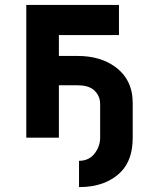

<svg xmlns="http://www.w3.org/2000/svg" viewBox="-20 -557 626 777"><path d="M86.4 0V-537.1H461.4V-415H218.3V-330.6H293.5Q385.3 -330.6 445.3 -287.1Q517.1 -235.4 517.1 -140.1V0Q517.1 90.3 469.2 138.7Q408.2 200.2 299.8 200.2V93.8Q340.8 93.8 363.8 63Q385.3 34.2 385.3 0V-135.3Q385.3 -170.9 358.9 -193.4Q336.9 -211.9 293.9 -211.9H218.3V0Z"/></svg>

Font: Consola Mono
Style: Bold
Weight: 700
Monospace: yes
Designer: Wojciech Kalinowski "wmk69" (wmk69@o2.pl)
Foundry: Wojciech Kalinowski "wmk69" (wmk69@o2.pl)
Version: Version 2.1.0